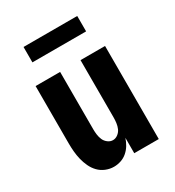

<svg xmlns="http://www.w3.org/2000/svg" viewBox="-174 -817 848 929"><g transform="rotate(-30 250.0 -352.5)"><path d="M190 8Q167 8 145 -1Q123 -10 107 -26.5Q91 -43 81 -64.5Q71 -86 65.5 -108.5Q60 -131 58 -154Q56 -177 56 -200V-520H193V-200Q193 -185 195 -169.5Q197 -154 203 -140Q209 -126 222 -116Q235 -106 250 -106Q265 -106 278 -116Q291 -126 297 -140Q303 -154 305 -169.5Q307 -185 307 -200V-520H444V0H307V-86Q301 -67 290.5 -49.5Q280 -32 264.5 -18.5Q249 -5 229.5 1.5Q210 8 190 8ZM100 -627V-713H400V-627Z"/></g></svg>

Font: Iosevka Term Curly Heavy
Style: Regular
Weight: 900
Designer: Belleve Invis
Foundry: Belleve Invis
Version: Version 32.3.0